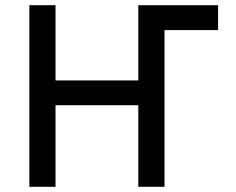

<svg xmlns="http://www.w3.org/2000/svg" viewBox="-20 -720 908 740"><path d="M561.5 -604V-700H820.5V-604ZM93 0V-700H194V-410H513V-700H614V0H513V-314.5H194V0Z"/></svg>

Font: Overpass Medium
Style: Regular
Weight: 500
Designer: Delve Withrington, Dave Bailey, Thomas Jockin
Foundry: Delve Fonts LLC
Version: Version 4.000